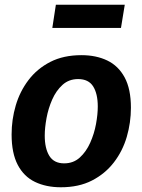

<svg xmlns="http://www.w3.org/2000/svg" viewBox="-20 -779 601 811"><path d="M237 12Q175 12 128 -10.5Q81 -33 55 -82.5Q29 -132 29 -211Q29 -274 46.5 -333.5Q64 -393 100.5 -441Q137 -489 192.5 -517.5Q248 -546 324 -546Q386 -546 433 -523.5Q480 -501 506.5 -452Q533 -403 533 -324Q533 -261 515.5 -201Q498 -141 461 -93Q424 -45 368.5 -16.5Q313 12 237 12ZM251 -89Q290 -89 317 -113.5Q344 -138 361 -176Q378 -214 385.5 -255Q393 -296 393 -329Q393 -383 373.5 -414Q354 -445 310 -445Q271 -445 244 -420.5Q217 -396 200.5 -358.5Q184 -321 176.5 -280Q169 -239 169 -206Q169 -152 188.5 -120.5Q208 -89 251 -89ZM201 -661 216 -759H507L491 -661Z"/></svg>

Font: Bitter Thin
Style: Bold Italic
Weight: 700
Italic angle: -9°
Version: Version 3.021